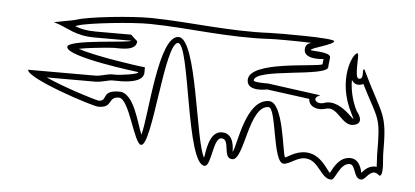

<svg xmlns="http://www.w3.org/2000/svg" viewBox="-40 -683 1378 638"><g transform="rotate(5 649.0 -364.5)"><path d="M195 -579 183 -576 120 -564C169 -550 190 -525 261 -525H369H381C381 -517 171 -512 171 -486C171 -452 414 -423 414 -423C414 -414 345 -408 345 -408H327C313 -408 289 -399 273 -399H48C48 -370 271 -297 291 -297C342 -297 318 -333 357 -333C392 -333 420 -183 444 -183C481 -183 493 -531 537 -531C577 -531 598 -132 660 -132C683 -132 680 -228 708 -228C740 -228 715 -162 750 -162C790 -162 789 -345 855 -345C882 -345 884 -162 921 -162C940 -162 963 -186 990 -186C1037 -186 1047 -123 1083 -123C1097 -123 1107 -180 1140 -180C1161 -180 1156 -132 1182 -132C1196 -132 1205 -159 1224 -159C1233 -159 1241 -150 1242 -150C1257 -150 1248 -210 1248 -219C1248 -365 1237 -340 1161 -498C1151 -498 1166 -465 1146 -465C1128 -465 1142 -549 1134 -549C1118 -549 1075 -456 1131 -348C1161 -290 1100 -397 1038 -375C1013 -366 992 -388 1023 -399L846 -423C846 -423 798 -422 798 -429C798 -471 1041 -461 1041 -495C1041 -507 1044 -518 1044 -528C1044 -546 978 -543 978 -546C978 -554 1053 -570 1053 -582C1053 -593 868 -592 840 -591C701 -584 573 -604 441 -606C378 -607 232 -592 195 -579ZM379 -545H369H261C229 -545 209 -550 191 -557L200 -560C231 -571 379 -587 440 -586C570 -584 699 -563 841 -571C855 -572 926 -572 979 -570C977 -569 958 -568 958 -546C958 -511 1023 -520 1023 -520C1022 -515 1022 -509 1021 -502C995 -491 778 -493 778 -429C778 -388 845 -403 845 -403C858 -401 942 -390 987 -384C989 -354 1023 -349 1044 -356C1085 -370 1102 -301 1143 -311C1181 -320 1148 -357 1148 -357C1129 -394 1123 -431 1123 -459C1128 -451 1135 -445 1146 -445C1152 -445 1159 -447 1162 -449C1222 -330 1228 -350 1228 -219C1228 -211 1230 -193 1230 -178C1227 -179 1226 -179 1224 -179C1199 -179 1185 -158 1181 -154C1180 -156 1175 -200 1140 -200C1100 -200 1084 -156 1077 -145C1067 -151 1043 -206 990 -206C958 -206 933 -186 924 -183C914 -199 904 -365 855 -365C777 -365 763 -210 749 -186C748 -191 752 -248 708 -248C663 -248 660 -173 656 -159C624 -211 599 -551 537 -551C470 -551 460 -279 442 -217C427 -249 407 -353 357 -353C294 -353 323 -318 291 -317C277 -319 173 -351 112 -379H273C294 -379 320 -388 327 -388H346C346 -388 434 -383 434 -423V-441L416 -443C416 -443 270 -462 210 -483C240 -489 282 -493 319 -496C337 -498 401 -488 401 -525C400 -525 379 -545 379 -545Z"/></g></svg>

Font: CISF Camouflage Kit
Style: OuLn
Weight: 400
Designer: Robert Jablonski, Jasper
Foundry: Cannot Into Space Fonts
Version: Version 1.27